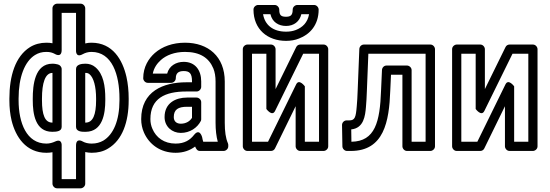

<svg xmlns="http://www.w3.org/2000/svg" viewBox="-20 -795 2988 1043"><path d="M81 -250V-260C81 -376 114 -461 170 -496C188 -507 207 -513 232 -513C252 -513 265 -509 278 -502C278 -502 315 -478 315 -524V-725H393V-523C393 -523 389 -478 430 -501C443 -508 458 -513 477 -513C589 -513 629 -389 629 -260V-250C629 -140 596 -64 541 -31C523 -21 503 -15 478 -15C459 -15 443 -19 430 -26C430 -26 393 -50 393 -4V178H315V-3C315 -3 319 -45 279 -26C266 -20 250 -15 232 -15C124 -15 81 -128 81 -250ZM265 32V203C265 214 275 228 290 228H418C429 228 443 218 443 203V31C453 33 466 35 478 35C511 35 541 28 567 12C645 -34 679 -133 679 -250V-260C679 -302 675 -341 667 -377C646 -470 592 -563 477 -563C465 -563 454 -562 443 -559V-750C443 -761 433 -775 418 -775H290C279 -775 265 -765 265 -750V-560C257 -562 243 -563 232 -563C199 -563 169 -555 143 -539C63 -489 31 -382 31 -260V-250C31 -210 35 -174 43 -140C65 -51 121 35 232 35C244 35 254 34 265 32ZM393 -420V-106C393 -81 422 -78 446 -79C538 -80 552 -179 552 -250V-260C552 -327 542 -393 498 -430C483 -443 464 -449 444 -449C421 -449 393 -444 393 -420ZM445 -129H443V-399H444C454 -399 460 -397 466 -392C489 -373 502 -324 502 -260V-250C502 -172 485 -129 445 -129ZM315 -106V-420C315 -432 305 -443 294 -445C289 -446 279 -449 265 -449C168 -449 158 -331 158 -260V-250C158 -178 171 -79 264 -79C289 -79 315 -82 315 -106ZM265 -399V-129H264C224 -129 208 -171 208 -250V-260C208 -343 225 -399 265 -399Z M1151 -128C1151 -89 1155 -54 1163 -25H1084C1082 -34 1079 -40 1078 -50C1078 -50 1065 -101 1034 -62C1012 -34 982 -15 934 -15C871 -15 828 -48 808 -95C801 -111 797 -128 797 -148C797 -260 876 -298 992 -298H1048C1063 -298 1073 -312 1073 -323V-353C1073 -413 1041 -459 978 -459C937 -459 899 -438 888 -395H810C816 -427 834 -451 854 -469C883 -495 928 -513 985 -513C1066 -513 1115 -481 1139 -423C1147 -403 1151 -380 1151 -352ZM985 -563C918 -563 861 -542 821 -507C788 -478 758 -432 758 -370C758 -359 768 -345 783 -345H910C921 -345 935 -355 935 -370C935 -397 949 -409 978 -409C1010 -409 1023 -396 1023 -353V-348H992C867 -348 747 -299 747 -148C747 -122 752 -98 762 -75C790 -11 851 35 934 35C977 35 1012 22 1040 1C1045 13 1051 25 1066 25H1195C1206 25 1220 15 1220 0V-8C1220 -11 1219 -14 1218 -17C1206 -45 1201 -81 1201 -128V-352C1201 -488 1111 -563 985 -563ZM874 -159C874 -107 915 -73 962 -73C1012 -73 1052 -101 1071 -138C1073 -141 1073 -145 1073 -149V-240C1073 -255 1059 -265 1048 -265H996C935 -265 874 -236 874 -159ZM924 -159C924 -200 948 -215 996 -215H1023V-155C1012 -137 991 -123 962 -123C939 -123 924 -136 924 -159Z M1627 -503H1713V-25H1636V-326C1636 -326 1605 -369 1589 -337L1436 -25H1349V-503H1427V-203C1427 -203 1458 -160 1474 -192ZM1611 -553C1602 -553 1593 -548 1589 -539L1477 -311V-528C1477 -539 1467 -553 1452 -553H1324C1313 -553 1299 -543 1299 -528V0C1299 11 1309 25 1324 25H1452C1461 25 1470 20 1474 11L1586 -218V0C1586 11 1596 25 1611 25H1738C1749 25 1763 15 1763 0V-528C1763 -539 1753 -553 1738 -553ZM1409 -718H1449C1459 -675 1493 -654 1534 -654C1576 -654 1608 -678 1617 -718H1659C1651 -672 1623 -646 1587 -632C1571 -626 1554 -623 1534 -623C1463 -623 1419 -659 1409 -718ZM1534 -573C1559 -573 1583 -577 1605 -586C1663 -608 1711 -659 1711 -743C1711 -754 1701 -768 1686 -768H1595C1584 -768 1570 -758 1570 -743C1570 -713 1559 -704 1534 -704C1507 -704 1497 -712 1497 -743C1497 -754 1487 -768 1472 -768H1382C1371 -768 1357 -758 1357 -743C1357 -635 1434 -573 1534 -573Z M2292 -503V-25H2216V-414C2216 -429 2202 -439 2191 -439H2080C2066 -439 2056 -428 2055 -415L2050 -304C2044 -133 2018 -27 1889 -25L1888 -92C1956 -99 1964 -165 1968 -215C1970 -239 1972 -268 1973 -302L1981 -503ZM2343 -528C2343 -539 2333 -553 2318 -553H1957C1944 -553 1933 -543 1932 -529L1923 -304C1922 -270 1920 -241 1918 -218C1913 -157 1908 -141 1877 -141H1863C1849 -141 1838 -129 1838 -116L1840 0C1840 12 1851 25 1865 25H1886C2066 25 2094 -135 2100 -302L2104 -389H2166V0C2166 11 2176 25 2191 25H2318C2329 25 2343 15 2343 0Z M2764 -503H2850V-25H2773V-326C2773 -326 2742 -369 2726 -337L2573 -25H2486V-503H2564V-203C2564 -203 2595 -160 2611 -192ZM2748 -553C2739 -553 2730 -548 2726 -539L2614 -311V-528C2614 -539 2604 -553 2589 -553H2461C2450 -553 2436 -543 2436 -528V0C2436 11 2446 25 2461 25H2589C2598 25 2607 20 2611 11L2723 -218V0C2723 11 2733 25 2748 25H2875C2886 25 2900 15 2900 0V-528C2900 -539 2890 -553 2875 -553Z"/></svg>

Font: Asimov
Style: NarOu
Weight: 500
Designer: Google
Version: Version 2.000980; 2014